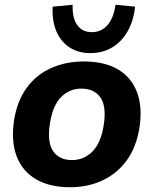

<svg xmlns="http://www.w3.org/2000/svg" viewBox="-20 -775 644 806"><path d="M274 11Q188 11 130.5 -23Q73 -57 49.5 -120Q26 -183 39 -270Q52 -352 92.5 -407Q133 -462 195 -489.5Q257 -517 332 -517Q419 -517 475.5 -483.5Q532 -450 555.5 -387Q579 -324 565 -237Q552 -156 511.5 -101Q471 -46 410 -17.5Q349 11 274 11ZM282 -103Q332 -103 367.5 -138.5Q403 -174 415 -247Q428 -329 401.5 -366Q375 -403 322 -403Q272 -403 237 -368Q202 -333 190 -260Q177 -178 203 -140.5Q229 -103 282 -103ZM359 -552Q309 -552 272 -576Q235 -600 216.5 -644Q198 -688 201 -747L285 -755Q283 -699 304.5 -669.5Q326 -640 365 -640Q405 -640 431 -669.5Q457 -699 465 -755L547 -747Q541 -688 516 -644Q491 -600 451 -576Q411 -552 359 -552Z"/></svg>

Font: Mulish ExtraLight ExtraBold
Style: Italic
Weight: 800
Italic angle: -9°
Version: Version 3.603